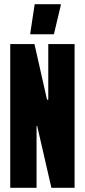

<svg xmlns="http://www.w3.org/2000/svg" viewBox="-20 -899 406 919"><path d="M29 0V-688H145L205 -422H211V-688H337V0H226L158 -296H155V0ZM125 -735V-740L146 -879H271V-874L238 -735Z"/></svg>

Font: Saira Ultra Condensed Black
Style: Regular
Weight: 900
Width: 1
Designer: Hector Gatti with collaboration of the Omnibus-Type team
Foundry: Omnibus-Type
Version: Version 1.001; ttfautohint (v1.8)